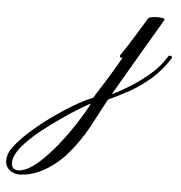

<svg xmlns="http://www.w3.org/2000/svg" viewBox="-401 -371 762 809"><g transform="rotate(5 -20.5 33.5)"><path d="M-285 389Q-314 390 -332 374.5Q-350 359 -350 334Q-350 321 -345 307Q-340 293 -329 278Q-306 247 -266.5 211Q-227 175 -180 141Q-133 107 -87.5 80Q-42 53 -8 40Q11 10 41 -38Q71 -86 102 -141Q98 -138 95 -138Q91 -138 90 -142Q89 -146 90 -149Q119 -191 144 -232Q169 -273 194 -314Q198 -318 209 -320Q220 -322 232 -322Q245 -322 255 -320Q265 -318 263 -313Q263 -313 249.5 -290.5Q236 -268 214.5 -231Q193 -194 167 -150Q141 -106 115.5 -62Q90 -18 69 18Q107 0 149 -26.5Q191 -53 229.5 -87Q268 -121 293 -163Q295 -165 298 -165Q303 -165 306.5 -162.5Q310 -160 308 -156Q275 -103 232 -65.5Q189 -28 143 -2.5Q97 23 55 42Q27 96 -9 162.5Q-45 229 -98 289Q-118 311 -147 333.5Q-176 356 -211 371.5Q-246 387 -285 389ZM-295 372Q-280 372 -258 361.5Q-236 351 -210 328Q-172 294 -134 246.5Q-96 199 -64.5 150Q-33 101 -15 65Q-30 72 -62 91.5Q-94 111 -133 138Q-172 165 -211 195.5Q-250 226 -279 257Q-303 282 -314 304Q-325 326 -325 342Q-325 372 -295 372Z"/></g></svg>

Font: Fleur De Leah
Style: Regular
Weight: 400
Designer: Robert E. Leuschke
Foundry: Robert E. Leuschke
Version: Version 1.010; ttfautohint (v1.8.3)